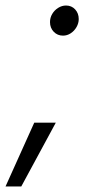

<svg xmlns="http://www.w3.org/2000/svg" viewBox="-59 -518 329 695"><path d="M169 -389Q149 -389 135.5 -403Q122 -417 122 -438Q122 -454 130 -467.5Q138 -481 151.5 -489.5Q165 -498 180 -498Q200 -498 213 -484Q226 -470 226 -449Q226 -434 218 -420Q210 -406 197 -397.5Q184 -389 169 -389ZM-39 157 65 -74H143L18 157Z"/></svg>

Font: Red Hat Text
Style: Italic
Weight: 400
Italic angle: -12°
Designer: Pentagram, MCKL
Foundry: Pentagram, MCKL
Version: Version 1.023